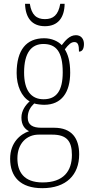

<svg xmlns="http://www.w3.org/2000/svg" viewBox="-20 -743 474 1004"><path d="M215 -606C284 -606 317 -652 318 -723H295C285 -664 258 -643 215 -643C171 -643 145 -665 136 -723H111C113 -651 146 -606 215 -606ZM201 241C327 241 394 171 394 64C394 -19 356 -75 263 -75H196C152 -75 125 -89 125 -128C125 -163 141 -185 159 -202C170 -198 196 -195 211 -195C302 -195 347 -260 347 -363C347 -424 335 -459 319 -485C339 -511 352 -523 369 -523C388 -523 393 -507 393 -473C411 -473 419 -489 419 -513C419 -538 405 -559 377 -559C343 -559 320 -529 303 -507C284 -527 251 -543 211 -543C118 -543 67 -482 67 -361C67 -295 92 -237 135 -213C114 -194 92 -165 92 -128C92 -88 111 -67 132 -57C87 -42 33 2 33 87C33 181 86 241 201 241ZM208 -224C142 -224 106 -271 106 -364C106 -468 145 -513 207 -513C273 -513 308 -473 308 -365C308 -268 275 -224 208 -224ZM203 211C103 211 71 154 71 85C71 7 120 -39 182 -39H253C328 -39 356 -6 356 67C356 152 312 211 203 211Z"/></svg>

Font: Noto Serif Thai Condensed ExtraLight
Style: Regular
Weight: 200
Width: 3
Designer: Monotype Design Team
Foundry: Monotype Imaging Inc.
Version: Version 2.002